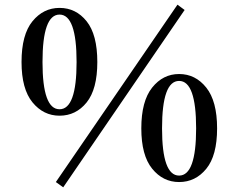

<svg xmlns="http://www.w3.org/2000/svg" viewBox="-20 -762 1011 814"><path d="M248 32.2 216.8 9.8 732.4 -742.2 762.7 -719.7ZM160.2 -499Q160.2 -298.8 232.4 -298.8Q304.7 -298.8 304.7 -499Q304.7 -700.2 232.4 -700.2Q160.2 -700.2 160.2 -499ZM232.4 -728.5Q301.8 -728.5 347.2 -671.9Q392.6 -615.2 392.6 -499Q392.6 -383.8 347.2 -327.6Q301.8 -271.5 232.4 -271.5Q164.1 -271.5 117.7 -328.1Q71.3 -384.8 71.3 -499Q71.3 -615.2 117.7 -671.9Q164.1 -728.5 232.4 -728.5ZM667 -217.8Q667 -17.6 739.3 -17.6Q811.5 -17.6 811.5 -217.8Q811.5 -418.9 739.3 -418.9Q667 -418.9 667 -217.8ZM739.3 -448.2Q808.6 -448.2 854.5 -390.6Q900.4 -333 900.4 -217.8Q900.4 -102.5 854.5 -46.4Q808.6 9.8 739.3 9.8Q670.9 9.8 625 -46.9Q579.1 -103.5 579.1 -217.8Q579.1 -333 625 -390.6Q670.9 -448.2 739.3 -448.2Z"/></svg>

Font: GenRyuMin TW TTF Bold
Style: Regular
Weight: 700
Version: Version 1.300